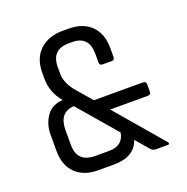

<svg xmlns="http://www.w3.org/2000/svg" viewBox="-117 -752 838 862"><g transform="rotate(-20 301.5 -321.5)"><path d="M218 -65H284Q351 -65 361 -125L204 -308Q132 -304 132 -219V-149Q132 -65 218 -65ZM284 0H209Q140 0 101 -38.5Q62 -77 62 -146V-223Q62 -273 88 -310.5Q114 -348 166 -351Q122 -404 122 -468V-497Q122 -566 163 -604.5Q204 -643 273 -643H300Q369 -643 408 -604.5Q447 -566 447 -497V-455Q447 -440 434 -440H389Q375 -440 375 -455V-496Q375 -581 295 -581H279Q196 -581 196 -496V-467Q196 -418 240 -369L298 -302H532Q547 -302 547 -288V-251Q547 -238 532 -238H352L546 -11Q549 -8 548 -4Q547 0 542 0H484Q470 0 461 -10L407 -73Q382 0 284 0Z"/></g></svg>

Font: Rajdhani Medium
Style: Regular
Weight: 500
Designer: Satya Rajpurohit, Jyotish Sonowal
Foundry: Indian Type Foundry
Version: Version 1.201 February 1, 2022